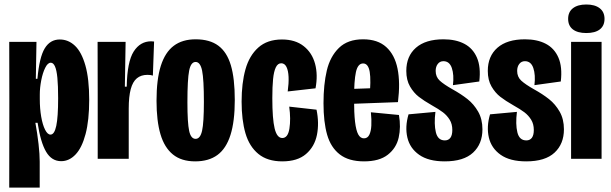

<svg xmlns="http://www.w3.org/2000/svg" viewBox="-20 -717 2759 867"><path d="M22.2 -266.8 21.7 -528H144.7L141.8 -361.2H149Q157.8 -459.2 182.2 -498.9Q206.5 -538.7 249.8 -538.7Q288.7 -538.7 318.5 -510.4Q348.3 -482.2 365.6 -421.4Q382.8 -360.7 382.8 -266.5Q382.8 -173.7 366.4 -111.7Q350 -49.7 321.2 -19.4Q292.5 10.8 256.2 10.8Q213.2 10.8 188.2 -31.7Q163.2 -74.2 149.8 -162.5H139.8Q148.8 -112.8 154.1 -66.4Q159.3 -20 159.3 13V130H21.7ZM242.5 -273.5Q242.5 -330.3 239.1 -365.5Q235.7 -400.7 228.2 -417.2Q220.8 -433.8 209.3 -433.8Q195.5 -433.8 184.2 -411Q172.8 -388.2 166.2 -354.2Q159.7 -320.2 159.7 -291V-269Q159.7 -226.8 166 -190.2Q172.3 -153.7 183.5 -131.4Q194.7 -109.2 208 -109.2Q225.7 -109.2 234.1 -148.7Q242.5 -188.2 242.5 -273.5Z M421.2 -287.5 420.7 -528H547.2L543.8 -325.7H552.2Q554.3 -438.5 583.8 -484.5Q613.3 -530.5 662.7 -530.5Q671.2 -530.5 675.8 -529.5L670.3 -375.7Q661 -379 645.7 -379Q616.8 -379 598.1 -363.5Q579.3 -348 570.3 -314.3Q561.3 -280.7 561.3 -226.5V0H421.2Z M686.8 -261.8Q686.8 -358.5 706.2 -419.8Q725.7 -481 764.6 -510.2Q803.5 -539.5 863.2 -539.5Q927 -539.5 965.8 -510.8Q1004.7 -482 1022.4 -422.4Q1040.2 -362.8 1040.2 -265.3Q1040.2 -168.8 1020.8 -107.7Q1001.5 -46.5 962.2 -17.4Q922.8 11.7 861.3 11.7Q799.2 11.7 760.8 -19.5Q722.3 -50.7 704.6 -110.9Q686.8 -171.2 686.8 -261.8ZM900.7 -257.2Q900.7 -358 892.7 -397.6Q884.7 -437.2 863.3 -437.2Q841.8 -437.2 834.1 -397.8Q826.3 -358.5 826.3 -255Q826.3 -161.5 834.2 -125.8Q842 -90 863.2 -90Q884.3 -90 892.5 -126.6Q900.7 -163.2 900.7 -257.2Z M1071 -258Q1071 -341.7 1088.4 -403.8Q1105.8 -466 1146.4 -502.3Q1187 -538.7 1253.3 -538.7Q1313.3 -538.7 1351.2 -508.8Q1389.2 -479 1402.7 -429.1Q1416.2 -379.2 1404.8 -318.2L1279.2 -304Q1284.3 -341 1283.1 -369.7Q1281.8 -398.3 1273.6 -414.8Q1265.3 -431.3 1250 -431.3Q1234.3 -431.3 1225.4 -412.7Q1216.5 -394 1213.1 -359.9Q1209.7 -325.8 1209.7 -274.2Q1209.7 -179.8 1220.2 -136.8Q1230.7 -93.8 1254.7 -93.8Q1280.2 -93.8 1286.9 -136.5Q1293.7 -179.2 1286 -235.5L1409.3 -221.7Q1421.8 -161.3 1411.2 -108Q1400.5 -54.7 1361.8 -21.5Q1323.2 11.7 1254.8 11.7Q1187.7 11.7 1146.8 -21.9Q1105.8 -55.5 1088.4 -115.2Q1071 -175 1071 -258Z M1440.8 -250.8Q1440.8 -335.5 1455.8 -398.8Q1470.8 -462 1510.6 -500.8Q1550.3 -539.5 1619.7 -539.5Q1685.5 -539.5 1724 -504.6Q1762.5 -469.7 1775.2 -406.7Q1788 -343.7 1777 -255.8L1532.3 -246.8V-314.2L1663.3 -318.8L1647.8 -270Q1656 -354.3 1649.5 -392.4Q1643 -430.5 1619.7 -430.5Q1595.8 -430.5 1587.2 -391.4Q1578.7 -352.3 1578.7 -271.3Q1578.7 -206.2 1583.3 -166.8Q1588 -127.5 1597.7 -109.9Q1607.3 -92.3 1623.5 -92.3Q1639.7 -92.3 1647.6 -108.2Q1655.5 -124.2 1656.8 -150.1Q1658.2 -176 1654.8 -210L1781.5 -197.8Q1791 -143.2 1780.3 -95.8Q1769.7 -48.5 1731.3 -18.4Q1693 11.7 1623.7 11.7Q1554.8 11.7 1514.3 -19.7Q1473.8 -51 1457.3 -108.4Q1440.8 -165.8 1440.8 -250.8Z M1824.8 -200.7 1946.2 -211.8Q1939.3 -156.2 1948.2 -119.6Q1957 -83 1988.7 -83Q2005 -83 2013.8 -94.8Q2022.5 -106.7 2022.5 -130Q2022.5 -157 2010.5 -176.4Q1998.5 -195.8 1980.2 -209.8Q1961.8 -223.8 1929.3 -242Q1894.5 -261.8 1871.3 -279.8Q1848.2 -297.7 1831.4 -326.6Q1814.7 -355.5 1814.7 -396.8Q1814.7 -463.3 1858.2 -501.4Q1901.7 -539.5 1982.5 -539.5Q2038 -539.5 2076.6 -519.3Q2115.2 -499.2 2133.6 -456.9Q2152 -414.7 2144.3 -349L2025.3 -332.5Q2030.8 -379 2020.3 -409.8Q2009.8 -440.7 1982.3 -440.7Q1966.3 -440.7 1956.8 -428.2Q1947.3 -415.8 1947.3 -396.8Q1947.3 -369.8 1965.7 -352.9Q1984 -336 2023.2 -313.8Q2062.3 -292.2 2091.1 -269.4Q2119.8 -246.7 2139.2 -212.8Q2158.5 -179 2158.5 -133Q2158.5 -67.2 2116.2 -27.8Q2073.8 11.7 1988.2 11.7Q1915 11.7 1872.9 -17.9Q1830.8 -47.5 1819.5 -96Q1808.2 -144.5 1824.8 -200.7Z M2192.8 -200.7 2314.2 -211.8Q2307.3 -156.2 2316.2 -119.6Q2325 -83 2356.7 -83Q2373 -83 2381.8 -94.8Q2390.5 -106.7 2390.5 -130Q2390.5 -157 2378.5 -176.4Q2366.5 -195.8 2348.2 -209.8Q2329.8 -223.8 2297.3 -242Q2262.5 -261.8 2239.3 -279.8Q2216.2 -297.7 2199.4 -326.6Q2182.7 -355.5 2182.7 -396.8Q2182.7 -463.3 2226.2 -501.4Q2269.7 -539.5 2350.5 -539.5Q2406 -539.5 2444.6 -519.3Q2483.2 -499.2 2501.6 -456.9Q2520 -414.7 2512.3 -349L2393.3 -332.5Q2398.8 -379 2388.3 -409.8Q2377.8 -440.7 2350.3 -440.7Q2334.3 -440.7 2324.8 -428.2Q2315.3 -415.8 2315.3 -396.8Q2315.3 -369.8 2333.7 -352.9Q2352 -336 2391.2 -313.8Q2430.3 -292.2 2459.1 -269.4Q2487.8 -246.7 2507.2 -212.8Q2526.5 -179 2526.5 -133Q2526.5 -67.2 2484.2 -27.8Q2441.8 11.7 2356.2 11.7Q2283 11.7 2240.9 -17.9Q2198.8 -47.5 2187.5 -96Q2176.2 -144.5 2192.8 -200.7Z M2558.8 -528H2696.5V0H2558.8ZM2545.5 -631.9Q2545.5 -663 2567.1 -679.8Q2588.8 -696.7 2627.6 -696.7Q2666.3 -696.7 2688.1 -679.8Q2709.8 -663 2709.8 -631.8Q2709.8 -600.7 2688.5 -584.2Q2667.2 -567.8 2627.5 -567.8Q2588.2 -567.8 2566.8 -584.3Q2545.5 -600.8 2545.5 -631.9Z"/></svg>

Font: Bricolage Grotesque 96pt Condensed ExBd
Style: Regular
Weight: 800
Width: 3
Designer: Mathieu Triay
Foundry: Atelier Triay
Version: Version 1.001;Glyphs 3.2 (3207)